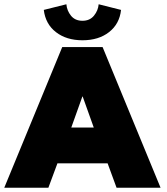

<svg xmlns="http://www.w3.org/2000/svg" viewBox="-36 -881 782 901"><path d="M532 -834.5Q525 -769 476 -730.5Q427 -692 351 -692Q276 -692 226.8 -730Q177.5 -768 169.5 -834.5L275.5 -861Q278 -831 297.2 -807.2Q316.5 -783.5 351 -783.5Q385.5 -783.5 405 -807.5Q424.5 -831.5 427 -861ZM256 -660H445.5L717.5 0H511L469 -114.5H233.5L191 0H-16ZM298.5 -282.5H404L352 -428H350.5Z"/></svg>

Font: League Spartan Black
Style: Regular
Weight: 900
Foundry: The League of Moveable Type
Version: Version 2.002